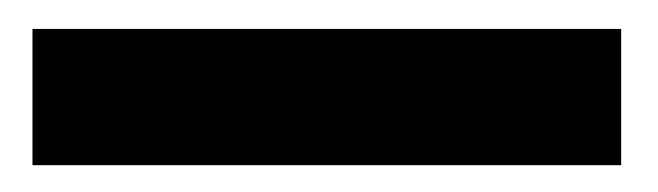

<svg xmlns="http://www.w3.org/2000/svg" viewBox="-20 -12 466 136"><path d="M3 105V8.5H420V105Z"/></svg>

Font: League Spartan Thin ExtraBold
Style: Regular
Weight: 800
Version: Version 2.002